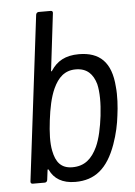

<svg xmlns="http://www.w3.org/2000/svg" viewBox="-52 -740 555 788"><g transform="rotate(-5 226.0 -346.0)"><path d="M426 -367C419 -468 372 -513 286 -513C230 -513 195 -492 171 -455C169 -451 166 -452 167 -456L195 -690C196 -696 193 -700 187 -700H137C132 -700 127 -696 126 -690L43 -10C42 -4 46 0 51 0H101C107 0 111 -4 112 -10L117 -50C117 -54 120 -54 122 -51C139 -14 173 8 227 8C307 8 360 -34 395 -132C410 -174 418 -213 422 -248C427 -283 430 -331 426 -367ZM323 -128C301 -81 271 -53 220 -53C173 -53 152 -81 143 -127C136 -160 138 -204 144 -253C150 -302 159 -347 175 -382C195 -425 222 -452 268 -452C314 -452 339 -426 351 -384C359 -350 359 -305 353 -253C347 -205 338 -161 323 -128Z"/></g></svg>

Font: Barlow Semi Condensed
Style: Italic
Weight: 400
Width: 4
Italic angle: -7°
Designer: Jeremy Tribby
Foundry: Tribby Type
Version: Version 1.422;hotconv 1.0.109;makeotfexe 2.5.65596